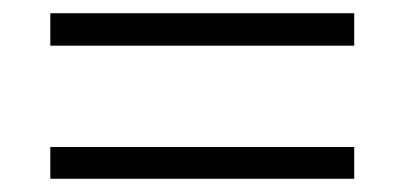

<svg xmlns="http://www.w3.org/2000/svg" viewBox="-20 -498 612 290"><path d="M56 -429H515V-478H56ZM56 -228H515V-276H56Z"/></svg>

Font: Noto Sans Sinhala UI Light
Style: Regular
Weight: 300
Designer: Jelle Bosma - Monotype Design Team
Foundry: Monotype Imaging Inc.
Version: Version 2.006